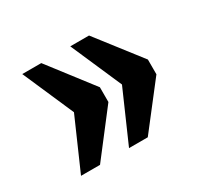

<svg xmlns="http://www.w3.org/2000/svg" viewBox="-95 -603 704 665"><g transform="rotate(-30 257.5 -270.5)"><path d="M249 -67H324L459 -241V-300L324 -474H249L338 -270ZM57 -67H133L267 -241V-300L133 -474H57L146 -270Z"/></g></svg>

Font: Noto Serif Bengali Condensed Black
Style: Regular
Weight: 900
Width: 3
Designer: Juan Bruce, Universal Thirst, Indian Type Foundry and the Monotype Design Team.
Foundry: Monotype Imaging Inc.
Version: Version 2.003